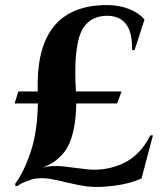

<svg xmlns="http://www.w3.org/2000/svg" viewBox="-20 -735 643 765"><path d="M579.1 -195.8H589.4L543.9 -23.9Q498 -2.9 434.1 5.1Q370.1 13.2 326.7 7.8Q293 3.4 252.4 -6.6Q211.9 -16.6 182.9 -21.7Q153.8 -26.9 126 -23.9Q111.8 -22.9 85 -12.5Q58.1 -2 50.8 5.9H41V-3.9Q74.7 -48.3 101.8 -128.4Q128.9 -208.5 130.9 -322.8H38.1L53.2 -370.6H130.4Q119.6 -696.3 377 -713.9Q439.9 -718.3 486.6 -701.9Q533.2 -685.5 555.7 -656.7L516.1 -535.2H506.3Q507.8 -607.4 480.7 -640.9Q453.6 -674.3 399.4 -671.9Q358.4 -669.4 332.5 -647.5Q306.6 -625.5 295.4 -586.4Q284.2 -547.4 281.2 -492.7Q278.3 -438 282.7 -370.6H464.4L446.8 -322.8H283.7Q283.2 -270.5 275.6 -230.2Q268.1 -189.9 256.6 -163.8Q245.1 -137.7 226.6 -117.9Q208 -98.1 190.4 -87.2Q172.9 -76.2 148.4 -65.9Q167 -72.3 189.9 -73.2Q212.9 -74.2 230.7 -72.3Q248.5 -70.3 279.1 -66.2Q309.6 -62 329.1 -60.1Q365.7 -56.6 400.1 -62.3Q434.6 -67.9 468 -82.8Q501.5 -97.7 530.3 -126.5Q559.1 -155.3 579.1 -195.8Z"/></svg>

Font: Cinzel Bold
Style: Regular
Weight: 700
Designer: Natanael Gama
Version: Version 1.001;PS 001.001;hotconv 1.0.56;makeotf.lib2.0.21325